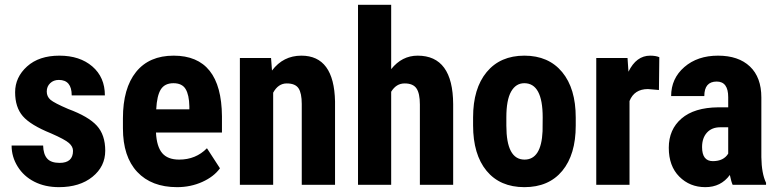

<svg xmlns="http://www.w3.org/2000/svg" viewBox="-20 -770 3242 800"><path d="M284.2 -141.6Q284.2 -159.2 267.3 -174.1Q250.5 -189 192.4 -214.4Q106.9 -249 75 -286.1Q43 -323.2 43 -385.7Q43 -448.2 92.8 -493.2Q142.6 -538.1 227.5 -538.1Q312.5 -538.1 364.7 -493.2Q417 -448.2 417 -372.6H278.8Q278.8 -437 225.1 -437Q203.1 -437 189 -423.3Q174.8 -409.7 174.8 -388.7Q174.8 -367.7 190.4 -354.2Q206.1 -340.8 264.2 -315.9Q348.6 -284.7 383.5 -246.3Q418.5 -208 418.5 -142.1Q418.5 -76.2 365.2 -33.2Q312 9.8 225.6 9.8Q167.5 9.8 123 -12.9Q78.6 -35.6 53.5 -76.2Q28.3 -116.7 28.3 -163.6H159.7Q160.6 -127.4 176.5 -109.4Q192.4 -91.3 228.5 -91.3Q284.2 -91.3 284.2 -141.6Z M769 -314.5V-327.1Q768.1 -374.5 753.4 -398.9Q738.8 -423.3 702.6 -423.3Q666.5 -423.3 650.1 -397.5Q633.8 -371.6 630.9 -314.5ZM703.6 -538.1Q902.8 -538.1 904.8 -285.6V-217.8H629.9Q632.8 -159.2 655.8 -132.1Q678.7 -105 726.6 -105Q795.9 -105 842.3 -152.3L896.5 -68.8Q871.1 -33.7 822.8 -12Q774.4 9.8 717.8 9.8Q611.3 9.8 551.8 -53.7Q492.2 -117.2 492.2 -235.4V-277.3Q492.2 -402.3 546.9 -470.2Q601.6 -538.1 703.6 -538.1Z M1235.8 -538.1Q1372.1 -538.1 1376 -347.2V0H1237.3V-336.9Q1237.3 -381.8 1223.9 -402.1Q1210.4 -422.4 1174.8 -422.4Q1139.2 -422.4 1118.2 -383.8V0H979.5V-528.3H1109.4L1113.3 -476.1Q1160.2 -538.1 1235.8 -538.1Z M1720.2 -538.1Q1867.2 -538.1 1868.2 -335.9V0H1729.5V-334.5Q1729.5 -380.9 1715.3 -401.6Q1701.2 -422.4 1666 -422.4Q1630.9 -422.4 1609.9 -387.7V0H1471.7V-750H1609.9V-481.9Q1654.8 -538.1 1720.2 -538.1Z M2164.6 -423.3Q2129.4 -423.3 2109.6 -388.4Q2089.8 -353.5 2089.8 -281.2V-246.6Q2089.8 -105 2165.5 -105Q2235.4 -105 2240.7 -223.1L2241.2 -281.2Q2241.2 -423.3 2164.6 -423.3ZM1951.2 -281.2Q1951.2 -401.4 2007.8 -469.7Q2064.5 -538.1 2165 -538.1Q2265.6 -538.1 2322.3 -469.7Q2378.9 -401.4 2378.9 -280.3V-246.6Q2378.9 -126 2322.8 -58.1Q2266.6 9.8 2165 9.8Q2063.5 9.8 2007.3 -58.3Q1951.2 -126.5 1951.2 -247.6Z M2603 0H2464.4V-528.3H2594.7L2598.6 -471.2Q2631.3 -538.1 2689 -538.1Q2712.4 -538.1 2727.1 -531.7L2725.6 -395L2679.7 -398.9Q2623 -398.9 2603 -349.1Z M2905.3 -157.2Q2905.3 -98.6 2950.2 -98.6Q2995.1 -98.6 3014.2 -129.9V-239.7H2981Q2945.8 -239.7 2925.5 -217.3Q2905.3 -194.8 2905.3 -157.2ZM3014.2 -365.2Q3014.2 -430.2 2966.3 -430.2Q2914.6 -430.2 2914.6 -369.6H2776.4Q2776.4 -442.9 2831.3 -490.5Q2886.2 -538.1 2971.7 -538.1Q3057.1 -538.1 3104.7 -492.9Q3152.3 -447.8 3152.3 -363.8V-115.2Q3153.3 -46.9 3171.9 -8.3V0H3032.7Q3026.9 -12.2 3021 -41Q2983.9 9.8 2918.9 9.8Q2854 9.8 2810.3 -34.2Q2766.6 -78.1 2766.6 -154.3Q2766.6 -230.5 2819.6 -276.1Q2872.6 -321.8 2972.2 -322.8H3014.2Z"/></svg>

Font: RobotoCondensed-Bold
Style: Bold
Weight: 700
Designer: Google
Version: Version 2.001240; 2014